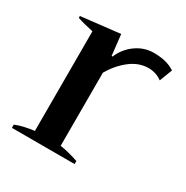

<svg xmlns="http://www.w3.org/2000/svg" viewBox="-124 -612 694 716"><g transform="rotate(30 222.5 -253.5)"><path d="M20 -14Q52 -27 100 -33V-462Q57 -471 31 -480V-488L198 -507L208 -418H212Q229 -458 263.5 -482.5Q298 -507 339 -507Q366 -507 387.5 -502Q409 -497 430 -484L409 -429Q383 -448 351 -448Q309 -448 272.5 -419.5Q236 -391 211 -348V-33Q250 -27 290 -13V0H20Z"/></g></svg>

Font: Trirong Medium
Style: Regular
Weight: 500
Designer: Katatrad Team
Foundry: CadsonDemak
Version: Version 1.001